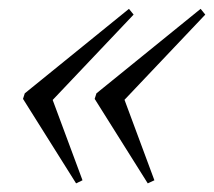

<svg xmlns="http://www.w3.org/2000/svg" viewBox="-20 -449 484 434"><path d="M88.5 -251.5 166.5 -41.5 152 -34.5 32 -225.5 36 -238 271.5 -429 282 -416 72.5 -195ZM251 -251.5 329 -41.5 314 -34.5 194 -225.5 198 -238 433.5 -429 444 -416 234.5 -195Z"/></svg>

Font: Newsreader 36pt Light
Style: Italic
Weight: 300
Italic angle: -17°
Designer: Hugues Gentile
Foundry: Production Type
Version: Version 1.003